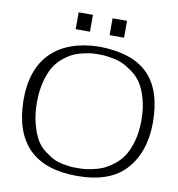

<svg xmlns="http://www.w3.org/2000/svg" viewBox="-97 -992 1018 1099"><g transform="rotate(10 412.0 -442.0)"><path d="M125 -357Q125 -287 140 -231Q155 -175 175 -141Q195 -107 228.5 -82.5Q262 -58 285 -47.5Q308 -37 345 -31Q382 -25 391.5 -25Q401 -25 424 -25Q440 -25 454.5 -26Q469 -27 502.5 -33.5Q536 -40 563 -51.5Q590 -63 623 -87.5Q656 -112 678.5 -146Q701 -180 716.5 -234.5Q732 -289 732 -357Q732 -426 716.5 -481Q701 -536 679 -569.5Q657 -603 622.5 -627.5Q588 -652 562.5 -663Q537 -674 501.5 -680Q466 -686 454 -686.5Q442 -687 423 -687Q406 -687 391 -686Q376 -685 343.5 -678.5Q311 -672 285 -660.5Q259 -649 227.5 -624.5Q196 -600 175 -566Q154 -532 139.5 -478Q125 -424 125 -357ZM424 -731Q617 -728 708 -635Q799 -542 799 -356Q799 -186 707.5 -83Q616 20 424 20Q52 20 47 -356Q47 -538 145 -633Q243 -728 424 -731ZM468 -904H552V-806H468ZM271 -904H354V-806H271ZM468 -904H552V-806H468ZM271 -904H354V-806H271Z"/></g></svg>

Font: Afta sans
Style: Regular
Weight: 400
Designer: par.qink
Foundry: Oriol Esparraguera Font
Version: Version 1.000